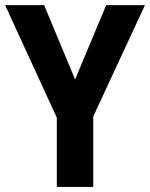

<svg xmlns="http://www.w3.org/2000/svg" viewBox="-20 -734 589 754"><path d="M274.9 -421.9 397 -713.9H549.3L346.2 -276.4V0H203.1V-272L0 -713.9H153.3Z"/></svg>

Font: Open Sans SemiCondensed
Style: Bold
Weight: 700
Width: 4
Designer: Monotype Design Team
Foundry: Monotype Imaging Inc.
Version: Version 3.003